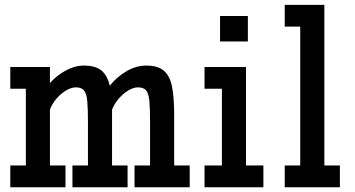

<svg xmlns="http://www.w3.org/2000/svg" viewBox="-20 -789 1495 809"><path d="M23.4 0V-91.8H88.9V-415H23.4V-506.8H190.4V-439Q220.2 -472.2 258.1 -492.4Q295.9 -512.7 334 -512.7Q382.3 -512.7 407.5 -491.9Q432.6 -471.2 442.4 -427.7Q473.1 -465.8 513.7 -489.3Q554.2 -512.7 595.7 -512.7Q646 -512.7 671.1 -490.5Q696.3 -468.3 705.1 -422.4Q713.9 -376.5 713.9 -304.7V-91.8H779.3V0H546.9V-91.8H612.3V-274.4Q612.3 -331.5 609.4 -363.3Q606.4 -395 595.7 -408Q585 -420.9 561.5 -420.9Q542 -420.9 520.3 -407.7Q498.5 -394.5 480.2 -373.3Q461.9 -352.1 452.1 -327.1Q452.1 -316.4 452.1 -304.7V-91.8H517.6V0H285.2V-91.8H350.6V-274.4Q350.6 -331.5 347.7 -363.3Q344.7 -395 334 -408Q323.2 -420.9 299.8 -420.9Q280.3 -420.9 258.5 -408Q236.8 -395 218.5 -373.8Q200.2 -352.5 190.4 -327.6V-91.8H255.9V0Z M907.2 -614.3V-721.7H1024.4V-614.3ZM841.8 0V-91.8H915V-415H841.8V-506.8H1016.6V-91.8H1089.8V0Z M1179.7 0V-91.8H1245.1V-676.8H1179.7V-768.6H1346.7V-91.8H1412.1V0Z"/></svg>

Font: Kay Pho Du
Style: Bold
Weight: 700
Designer: Victor Gaultney, Khu Oo Reh
Foundry: SIL International
Version: Version 3.000